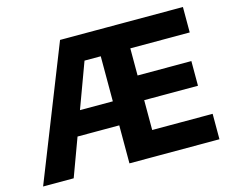

<svg xmlns="http://www.w3.org/2000/svg" viewBox="-99 -847 1192 988"><g transform="rotate(-15 497.0 -353.0)"><path d="M15 0 294.5 -706H547.5V-570.5H388.5L178 0ZM174 -202.5V-330.5H538.5V-202.5ZM595.5 0V-135.5H954.5V0ZM475 0V-706H632.5V0ZM595.5 -294.5V-426H919V-294.5ZM595.5 -570.5V-706H949V-570.5Z"/></g></svg>

Font: Marine Company Thin
Style: Regular
Weight: 100
Designer: Rodrigo Fuenzalida
Foundry: fragTYPE
Version: Version 1.000